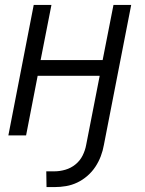

<svg xmlns="http://www.w3.org/2000/svg" viewBox="-20 -550 590 780"><path d="M169 210 168 146H202Q223 146 245.5 139.5Q268 133 286.5 118Q305 103 315.5 82Q326 61 330 39L385 -242H133L86 0H14L117 -530H189L145 -306H397L441 -530H513L402 39Q398 62 389.5 84.5Q381 107 367.5 127.5Q354 148 335 164.5Q316 181 294 191.5Q272 202 248.5 206Q225 210 202 210Z"/></svg>

Font: Lode Term
Style: Italic
Weight: 400
Italic angle: -11°
Monospace: yes
Designer: Belleve Invis
Foundry: Belleve Invis
Version: Version 29.2.0